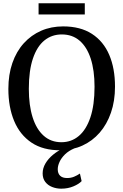

<svg xmlns="http://www.w3.org/2000/svg" viewBox="-20 -914 760 1182"><path d="M353.5 11Q245.5 12 174 -36Q102.5 -84 67 -169.5Q31.5 -255 31.5 -366.5Q31.5 -455 56.2 -526.2Q81 -597.5 126.5 -647.8Q172 -698 233.5 -724.8Q295 -751.5 368.5 -751.5Q475 -751.5 546 -705.5Q617 -659.5 652.5 -576.2Q688 -493 688 -380.5Q688 -292.5 663.2 -220.8Q638.5 -149 593.8 -97.5Q549 -46 487.8 -18Q426.5 10 353.5 11ZM358 -38.5Q419.5 -38.5 465.2 -77Q511 -115.5 536.5 -191.5Q562 -267.5 562 -380Q562 -481 538.5 -553Q515 -625 470.2 -663.5Q425.5 -702 360.5 -702Q299 -702 253.5 -665.2Q208 -628.5 182.8 -554Q157.5 -479.5 157.5 -367Q157.5 -265.5 180.8 -192Q204 -118.5 248.8 -78.5Q293.5 -38.5 358 -38.5ZM357 247.5Q327.5 247.5 301.2 237.2Q275 227 258.8 206Q242.5 185 242.5 153.5Q242.5 121.5 259.8 92.2Q277 63 306 39Q335 15 369.5 -1L398.5 -5L438.5 -1Q403 14 380.2 36.2Q357.5 58.5 346.5 82.8Q335.5 107 335.5 128Q335.5 153.5 350 167.8Q364.5 182 393 182Q416.5 182 435.8 174Q455 166 472 154.5L482.5 201Q466 219 432 233.2Q398 247.5 357 247.5ZM502 -894V-825H217.5V-894Z"/></svg>

Font: Merriweather 36pt Medium
Style: Regular
Weight: 500
Version: Version 2.100